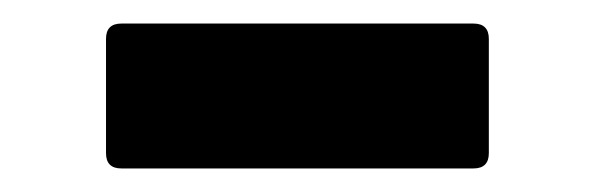

<svg xmlns="http://www.w3.org/2000/svg" viewBox="-20 -407 505 163"><path d="M83 -264Q70 -264 70 -277V-374Q70 -387 83 -387H382Q395 -387 395 -374V-277Q395 -264 382 -264Z"/></svg>

Font: LINE Seed Sans TH
Style: Bold
Weight: 700
Designer: Dalton Maag Ltd | Thai characters by Cadson Demak Co.,Ltd.
Foundry: Dalton Maag Ltd
Version: Version 1.002